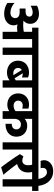

<svg xmlns="http://www.w3.org/2000/svg" viewBox="1226 -2182 982 3475"><g transform="rotate(90 1717.5 -444.0)"><path d="M33 -87V-214Q66 -184 112.5 -162.5Q159 -141 206 -141Q253 -141 280 -164.5Q307 -188 307 -228Q307 -267 279 -287.5Q251 -308 198 -308H134V-415H183Q230 -415 255 -432.5Q280 -450 280 -484Q280 -512 260 -528Q240 -544 204 -544Q175 -544 142 -533Q109 -522 83 -506V-622Q108 -637 148 -647.5Q188 -658 231 -658Q312 -658 361.5 -614Q411 -570 411 -499Q411 -462 395.5 -430Q380 -398 351 -378Q396 -372 439 -372Q497 -372 555 -383V-534H480V-648H1052V-534H972V0H841V-534H686V0H555V-266Q522 -262 488 -262Q455 -262 420 -268Q438 -240 438 -203Q438 -151 412 -111.5Q386 -72 338 -50Q290 -28 228 -28Q168 -28 117.5 -44.5Q67 -61 33 -87Z M1645 -534H1565V0H1434V-126Q1374 -79 1295 -79Q1231 -79 1181.5 -104Q1132 -129 1105 -174Q1078 -219 1078 -278Q1078 -337 1105 -382.5Q1132 -428 1181.5 -453Q1231 -478 1295 -478Q1341 -478 1382 -460V-350Q1349 -364 1309 -364H1306L1398 -215Q1418 -226 1434 -239V-534H1033V-648H1645ZM1309 -193Q1320 -193 1340 -195L1246 -347Q1209 -323 1209 -278Q1209 -240 1236.5 -216.5Q1264 -193 1309 -193Z M2495 -534H2131V-399Q2180 -445 2256 -445Q2345 -445 2399 -391Q2453 -337 2453 -249Q2453 -191 2425.5 -146.5Q2398 -102 2347.5 -77.5Q2297 -53 2231 -53H2220V-166H2231Q2272 -166 2296.5 -189Q2321 -212 2321 -249Q2321 -286 2296 -308.5Q2271 -331 2231 -331Q2187 -331 2159 -299.5Q2131 -268 2131 -212V0H1991V-120Q1940 -85 1876 -85Q1815 -85 1768.5 -109.5Q1722 -134 1696 -178.5Q1670 -223 1670 -281Q1670 -339 1696 -384Q1722 -429 1768.5 -453.5Q1815 -478 1876 -478Q1915 -478 1945 -466V-355Q1920 -364 1891 -364Q1850 -364 1825.5 -341Q1801 -318 1801 -281Q1801 -244 1826 -221.5Q1851 -199 1891 -199Q1922 -199 1948 -209Q1974 -219 1991 -234V-534H1625V-648H2495Z M2766 -534H2686V0H2555V-534H2475V-648H2766Z M3164 -534H3092Q3101 -498 3101 -462Q3101 -382 3061 -331Q3021 -280 2947 -262Q2978 -217 3022 -162Q3114 -43 3142 -15L3008 27Q2998 17 2976.5 -12Q2955 -41 2931 -75L2914 -98Q2882 -141 2832.5 -214.5Q2783 -288 2769 -313L2810 -376Q2852 -356 2884 -356Q2925 -356 2947.5 -384Q2970 -412 2970 -462Q2970 -503 2961 -534H2746V-648H3164Z M2879 -749Q2879 -793 2903 -831Q2927 -869 2972.5 -892Q3018 -915 3079 -915Q3153 -915 3210 -880Q3267 -845 3300.5 -784.5Q3334 -724 3343 -648H3435V-534H3355V0H3224V-534H3144V-648H3218Q3206 -724 3173 -763Q3140 -802 3097 -802Q3060 -802 3039 -781.5Q3018 -761 3018 -729Q3018 -704 3025 -688H2892Q2879 -718 2879 -749Z"/></g></svg>

Font: Madhuban SemiBold
Style: Regular
Weight: 600
Designer: jaikishan Patel
Foundry: MagicType
Version: Version 1.000